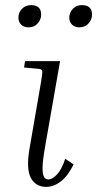

<svg xmlns="http://www.w3.org/2000/svg" viewBox="-20 -726 380 751"><path d="M74 -462 78 -487H215L156 -150Q147 -99 146.5 -72Q146 -45 152 -34.5Q158 -24 169 -24Q184 -24 202.5 -43Q221 -62 235 -105L268 -83Q246 -38 218 -16.5Q190 5 161 5Q120 5 101 -29.5Q82 -64 95 -142L141 -408Q147 -443 145 -449.5Q143 -456 128 -457ZM91 -619Q74 -619 63 -629.5Q52 -640 52 -657Q52 -677 66 -691.5Q80 -706 101 -706Q141 -706 141 -669Q141 -650 127.5 -634.5Q114 -619 91 -619ZM290 -619Q273 -619 262 -629.5Q251 -640 251 -657Q251 -677 265 -691.5Q279 -706 300 -706Q340 -706 340 -669Q340 -650 326.5 -634.5Q313 -619 290 -619Z"/></svg>

Font: Inria Serif Light
Style: Italic
Weight: 300
Italic angle: -10°
Designer: Black Foundry Team
Foundry: Black Foundry
Version: Version 1.000; ttfautohint (v1.8.3)